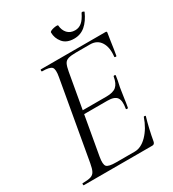

<svg xmlns="http://www.w3.org/2000/svg" viewBox="-187 -882 889 985"><g transform="rotate(-30 257.0 -389.0)"><path d="M16 0Q13.8 0 13.8 -6Q13.8 -12 16 -12Q47.8 -12 64.2 -17Q80.6 -22 88.4 -37Q96.2 -52 101.2 -81L183 -544Q191 -587 179.9 -600Q168.8 -613 122.8 -613Q120 -613 120 -619Q120 -625 122.8 -625H506.2Q514.2 -625 512.2 -616Q509.2 -597.8 505.6 -574.2Q502 -550.6 498.9 -528.2Q495.8 -505.8 492.8 -491.6Q491.8 -487.6 485.9 -488.7Q480 -489.8 480.8 -492.6Q487.2 -545.4 467 -577.5Q446.8 -609.6 405.4 -609.6H322.6Q292.2 -609.6 275.9 -604.7Q259.6 -599.8 252.5 -585.6Q245.4 -571.4 240.4 -543L159.4 -85Q152.4 -43.4 163 -31Q173.6 -18.6 218.6 -18.6H328.6Q366.8 -18.6 402.3 -54.9Q437.8 -91.2 458 -149.4Q459.2 -152.4 465.1 -151.3Q471 -150.2 469 -147.4Q460.8 -120.8 452.2 -83.7Q443.6 -46.6 438.2 -15Q435.2 0 422.2 0ZM410.8 -231.6Q409.8 -227.6 403.8 -228.1Q397.8 -228.6 398.8 -232.6Q406.8 -277.4 392.9 -296.2Q379 -315 337.6 -315H174.2L177.4 -335.8H344.6Q384 -335.8 402.6 -351.7Q421.2 -367.6 427.8 -406.2Q428.8 -410.4 434.8 -409.9Q440.8 -409.4 439.8 -404.4Q435.6 -375.6 431.6 -359.5Q427.6 -343.4 425.2 -325Q421.2 -302.4 418.5 -280.3Q415.8 -258.2 410.8 -231.6ZM350.6 -675.6Q305.8 -675.6 284 -702.4Q262.2 -729.2 262.2 -762.2Q262.2 -767.2 269.9 -770.7Q277.6 -774.2 287.3 -776.2Q297 -778.2 304.7 -778.2Q312.4 -778.2 312.4 -775.2Q314.6 -746.2 331.1 -728.3Q347.6 -710.4 376.2 -710.4Q398.2 -710.4 415.5 -724.7Q432.8 -739 448.2 -771.2Q451.4 -776.2 458.4 -773.2Q465.4 -770.2 464.4 -768.2Q444.6 -723.6 416.7 -699.6Q388.8 -675.6 350.6 -675.6Z"/></g></svg>

Font: Cormorant Garamond Light
Style: Italic
Weight: 300
Italic angle: -10°
Designer: Christian Thalmann (Catharsis Fonts)
Foundry: Catharsis Fonts
Version: Version 4.001